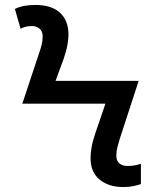

<svg xmlns="http://www.w3.org/2000/svg" viewBox="-20 -744 640 774"><path d="M477 10Q418 10 381.5 -20Q345 -50 345 -107Q345 -124 349 -149Q353 -174 364 -206L405 -326H70L137 -528Q143 -544 147.5 -562Q152 -580 152 -597Q152 -618 139.5 -628.5Q127 -639 109 -639Q82 -639 63 -628L40 -708Q59 -717 79 -720.5Q99 -724 123 -724Q188 -724 222 -692.5Q256 -661 256 -605Q256 -588 252 -564Q248 -540 237 -508L204 -418H539L463 -185Q458 -169 453.5 -151.5Q449 -134 449 -117Q449 -96 461 -85.5Q473 -75 494 -75Q513 -75 526.5 -78Q540 -81 548 -84V-2Q537 2 519 6Q501 10 477 10Z"/></svg>

Font: Noto Sans Mono Medium
Style: Regular
Weight: 500
Designer: Monotype Design Team
Foundry: Monotype Imaging Inc.
Version: Version 2.014